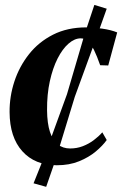

<svg xmlns="http://www.w3.org/2000/svg" viewBox="-20 -644 484 761"><path d="M205 11Q118.5 11 68.5 -44.5Q18.5 -100 18 -199.5Q17.5 -261.5 37 -321Q56.5 -380.5 94.8 -429Q133 -477.5 190 -506.5Q247 -535.5 322 -535.5Q350.5 -535.5 385.2 -530.5Q420 -525.5 444.5 -515.5L409 -384.5L377 -385.5Q364.5 -421.5 353 -445Q341.5 -468.5 328.8 -480.2Q316 -492 300 -492Q275.5 -492 251.5 -471Q227.5 -450 208.2 -412Q189 -374 177.5 -322Q166 -270 166.5 -207Q167 -155 178 -121.2Q189 -87.5 209.2 -71.5Q229.5 -55.5 258 -55.5Q284.5 -55.5 308 -64.5Q331.5 -73.5 351.2 -88.2Q371 -103 385.5 -119.5L403 -89Q387 -66.5 359.5 -43.5Q332 -20.5 293.5 -4.8Q255 11 205 11ZM163 96.5 113 82.5 155.5 -23.5 245.5 -270.5 316 -510.5 354 -624.5 403 -609.5 364.5 -501.5 276.5 -260.5 200.5 -11.5Z"/></svg>

Font: Merriweather 96pt
Style: Bold Italic
Weight: 700
Italic angle: -7.8°
Version: Version 2.101